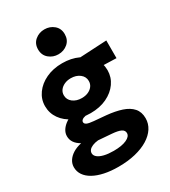

<svg xmlns="http://www.w3.org/2000/svg" viewBox="-235 -882 1081 1221"><g transform="rotate(-30 306.0 -271.5)"><path d="M266.5 225Q209.5 225 163.8 215.2Q118 205.5 85.2 187.2Q52.5 169 35 143.2Q17.5 117.5 17.5 85.5Q17.5 60.5 31.5 38.5Q45.5 16.5 71.5 0.2Q97.5 -16 134 -24Q105.5 -40.5 91.8 -61Q78 -81.5 78 -107.5Q78 -131 92 -152.2Q106 -173.5 131 -190.2Q156 -207 189.5 -216.8Q223 -226.5 262.5 -226L292 -164.5Q264 -164.5 246 -161Q228 -157.5 219.5 -150.2Q211 -143 211 -134Q211 -122 225.2 -115.2Q239.5 -108.5 274.5 -105.5L361.5 -98Q425 -92 471.5 -76.5Q518 -61 543.5 -32Q569 -3 569 43Q569 82.5 547.5 115.8Q526 149 486.2 173.5Q446.5 198 390.8 211.5Q335 225 266.5 225ZM290.5 122Q350 122 384.5 106.2Q419 90.5 419 65.5Q419 45.5 398.5 35.2Q378 25 333.5 21.5L236.5 14Q212 16.5 194.8 23.8Q177.5 31 168.8 41.5Q160 52 160 65Q160 82 176 95Q192 108 221.2 115Q250.5 122 290.5 122ZM283 -159Q215 -159 163.2 -183.2Q111.5 -207.5 82.2 -249Q53 -290.5 53 -342.5Q53 -393 82.8 -434.5Q112.5 -476 164.5 -500.5Q216.5 -525 283 -525Q349 -525 400.8 -500.8Q452.5 -476.5 482.2 -435.2Q512 -394 512 -342.5Q512 -291.5 482.8 -249.8Q453.5 -208 402 -183.5Q350.5 -159 283 -159ZM283 -270Q309 -270 329.8 -279.2Q350.5 -288.5 362.5 -304.8Q374.5 -321 374.5 -342.5Q374.5 -374.5 348.2 -394.8Q322 -415 283 -415Q256.5 -415 235.8 -405.5Q215 -396 203 -379.8Q191 -363.5 191 -342.5Q191 -310.5 217.2 -290.2Q243.5 -270 283 -270ZM359.5 -387.5 297.5 -494 599.5 -510V-380ZM293 -585.5Q253.5 -585.5 224.2 -610.2Q195 -635 195 -677Q195 -719 224.2 -743.5Q253.5 -768 293 -768Q333 -768 362 -743.5Q391 -719 391 -677Q391 -635 362 -610.2Q333 -585.5 293 -585.5Z"/></g></svg>

Font: Geologica Roman
Style: Bold
Weight: 700
Designer: Sindre Bremnes, Frode Helland
Foundry: Monokrom Skriftforlag AS
Version: Version 1.010;gftools[0.9.28]